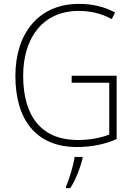

<svg xmlns="http://www.w3.org/2000/svg" viewBox="-20 -745 690 986"><path d="M348 -356V-320H541V-54C497 -37 442 -26 379 -26C198 -26 99 -142 99 -356C99 -552 201 -689 384 -689C440 -689 497 -678 554 -647L571 -681C513 -712 452 -725 385 -725C176 -725 59 -571 59 -355C59 -131 165 10 375 10C446 10 518 -3 579 -31V-356ZM404 69V61H363C358 103 334 180 319 213V221H341C370 176 392 117 404 69Z"/></svg>

Font: Noto Sans Devanagari SemiCondensed ExtraLight
Style: Regular
Weight: 200
Width: 4
Designer: Jelle Bosma - Monotype Design Team
Foundry: Monotype Imaging Inc.
Version: Version 2.004